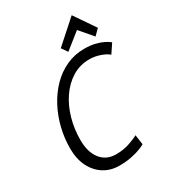

<svg xmlns="http://www.w3.org/2000/svg" viewBox="-222 -1039 1046 1169"><g transform="rotate(-30 301.5 -454.5)"><path d="M267 15Q206 15 159 -14.5Q112 -44 85 -98Q58 -152 58 -225Q58 -297 75 -367Q92 -437 125 -499Q158 -561 204 -608Q250 -655 308.5 -682Q367 -709 435 -709Q478 -709 510.5 -701Q543 -693 566 -681.5Q589 -670 603 -658L561 -595Q542 -612 505 -625Q468 -638 430 -638Q363 -638 309 -604.5Q255 -571 216.5 -514.5Q178 -458 158 -386.5Q138 -315 138 -240Q138 -153 177 -104Q216 -55 284 -55Q337 -55 381 -70.5Q425 -86 443 -97L453 -28Q446 -23 420.5 -12.5Q395 -2 355.5 6.5Q316 15 267 15ZM343 -741 314 -783 472 -924 572 -778 533 -739 455 -830Z"/></g></svg>

Font: Ubuntu Sans Mono
Style: Italic
Weight: 400
Italic angle: -13.5°
Monospace: yes
Designer: Dalton Maag Ltd
Foundry: Dalton Maag Ltd
Version: Version 1.006